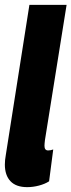

<svg xmlns="http://www.w3.org/2000/svg" viewBox="-20 -760 294 790"><path d="M101 -740H254L165 -184Q164 -176 163.5 -170Q163 -164 163 -160Q163 -141 178 -141Q188 -141 199 -145L182 -14Q165 -3 140.5 3.5Q116 10 92 10Q46 10 23 -14.5Q0 -39 0 -83Q0 -101 4 -123Z"/></svg>

Font: Georama Condensed ExtraBold
Style: Italic
Weight: 800
Width: 3
Italic angle: -9°
Designer: Jean-Baptiste Levee
Foundry: Production Type
Version: Version 1.000